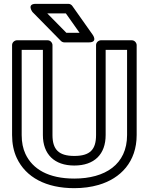

<svg xmlns="http://www.w3.org/2000/svg" viewBox="-20 -946 781 1001"><path d="M367.2 -15C232.7 -15 149.9 -64.1 112.6 -143.6C99.8 -171.1 93 -203.6 93 -242V-686H203.6V-242C203.6 -141.9 263.4 -83 367.2 -83C471.9 -83 530.8 -141.5 530.8 -242V-686H642.5V-242C642.5 -88.5 528 -15 367.2 -15ZM367.2 -133C286.1 -133 253.6 -166.6 253.6 -242V-711C253.6 -721.7 243.7 -736 228.6 -736H68C57.3 -736 43 -726.1 43 -711V-242C43 -197.7 50.9 -157.6 67.4 -122.4C114.8 -21 220.7 35 367.2 35C412.5 35 454.9 29.4 494.1 18C609.4 -15.5 692.5 -102.9 692.5 -242V-711C692.5 -721.7 682.6 -736 667.5 -736H505.8C495.1 -736 480.8 -726.1 480.8 -711V-242C480.8 -165.9 449.2 -133 367.2 -133ZM394.8 -775H326L226.6 -876H323.5ZM443.1 -725C492 -725 463.5 -764.4 463.5 -764.4L356.8 -915.4C352.7 -921.3 344.7 -926 336.4 -926H167C117.5 -926 149.2 -883.5 149.2 -883.5L297.7 -732.5C301.6 -728.4 308.7 -725 315.5 -725Z"/></svg>

Font: Asimov
Style: WidOu
Weight: 500
Designer: Google
Version: Version 2.000980; 2014